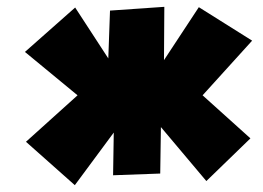

<svg xmlns="http://www.w3.org/2000/svg" viewBox="-20 -548 771 562"><path d="M53 -396 200 -526 297 -377 302 -517 461 -528 460 -372 562 -527 718 -429 573 -269 713 -143 584 -18 451 -176 449 -40 311 -35 313 -160 199 -6 56 -133 207 -269Z"/></svg>

Font: Super Mario
Style: Regular
Weight: 400
Version: Version 1.0